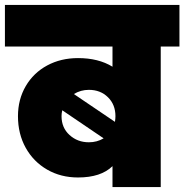

<svg xmlns="http://www.w3.org/2000/svg" viewBox="-31 -760 749 780"><path d="M698 -740V-571H622V0H426V-85Q379 -39 286 -39Q216 -39 160.5 -71Q105 -103 73.5 -159.5Q42 -216 42 -288Q42 -356 73.5 -410Q105 -464 160.5 -494Q216 -524 286 -524Q369 -524 426 -489V-571H-11V-740ZM269 -378 436 -265Q438 -279 438 -288Q438 -335 407.5 -365Q377 -395 330 -395Q297 -395 269 -378ZM330 -182Q363 -182 390 -198L222 -312Q219 -300 219 -288Q219 -241 251.5 -211.5Q284 -182 330 -182Z"/></svg>

Font: Poppins Black A&M
Style: Regular
Weight: 900
Designer: Ninad Kale (Devanagari), Jonny Pinhorn (Latin)
Foundry: Indian Type Foundry
Version: 4.004